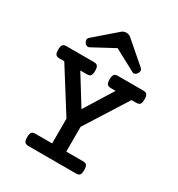

<svg xmlns="http://www.w3.org/2000/svg" viewBox="-189 -932 979 1055"><g transform="rotate(30 300.0 -404.5)"><path d="M168.5 -637.7Q164.1 -635.3 159.2 -635.3Q147.5 -635.3 138.2 -648.4Q132.8 -656.7 132.8 -664.6Q132.8 -674.8 141.1 -681.6L277.8 -799.8Q289.1 -808.6 304.7 -808.6Q320.3 -808.6 331.5 -799.8L468.3 -681.6Q476.6 -674.8 476.6 -665Q476.6 -656.2 470.2 -647.5Q464.4 -639.6 458 -636.7Q453.1 -634.8 450.2 -634.8Q446.3 -634.8 440.9 -637.7L304.7 -710.9ZM254.9 -234.9 86.9 -502H56.6Q46.9 -502 40.8 -504.4Q34.7 -506.8 31.2 -512.7Q25.9 -521 25.9 -540.5Q25.9 -560.5 32.2 -570.8Q39.1 -579.6 56.6 -579.6H229.5Q246.6 -579.6 252.9 -571.8Q260.3 -564 260.3 -540.5Q260.3 -528.3 258.5 -521Q256.8 -513.7 252.4 -508.8Q245.6 -502 229.5 -502H188.5L300.3 -321.3L412.6 -502H382.8Q365.7 -502 359.4 -509.8Q352.1 -519.5 352.1 -540.5Q352.1 -561 358.4 -570.3Q361.8 -575.2 367.7 -577.4Q373.5 -579.6 382.8 -579.6H543Q560.1 -579.6 566.4 -571.8Q573.7 -563 573.7 -540.5Q573.7 -520 567.4 -510.7Q561.5 -502 543 -502H513.7L344.7 -234.9V-77.6H450.2Q467.3 -77.6 473.6 -69.8Q481 -61 481 -38.6Q481 -16.6 474.1 -7.8Q467.8 0 450.2 0H149.4Q132.3 0 125.5 -8.8Q118.7 -18.1 118.7 -38.6Q118.7 -58.6 125 -68.8Q131.8 -77.6 149.4 -77.6H254.9Z"/></g></svg>

Font: Courier Prime Medium
Style: Regular
Weight: 500
Designer: Alan Dague-Greene
Foundry: Quote-Unquote Apps
Version: Version 1.202